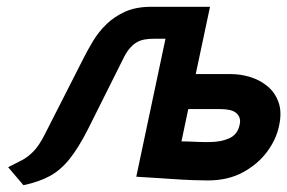

<svg xmlns="http://www.w3.org/2000/svg" viewBox="-20 -520 845 565"><path d="M659 -302H556L598 -500H425Q380 -500 348 -485.5Q316 -471 293 -448.5Q270 -426 254 -399.5Q238 -373 226 -349L112 -125Q95 -91 78 -74Q61 -57 43.5 -48Q26 -39 4 -28L49 25Q96 15 127.5 -2.5Q159 -20 185 -52.5Q211 -85 239 -140L341 -344Q350 -363 359.5 -375Q369 -387 380 -394Q391 -401 404 -403.5Q417 -406 433 -406H467L381 0Q381 0 396.5 1Q412 2 437 3.5Q462 5 490.5 7Q519 9 545.5 10Q572 11 591 11Q651 11 695 -13Q739 -37 766 -73.5Q793 -110 801 -149Q810 -189 800 -218Q790 -247 768 -265.5Q746 -284 717.5 -293Q689 -302 659 -302ZM596 -102Q589 -102 579.5 -102Q570 -102 559.5 -102.5Q549 -103 537.5 -103.5Q526 -104 514 -104L534 -199H628Q643 -199 655 -196.5Q667 -194 674.5 -188Q682 -182 685 -173Q688 -164 685 -152Q679 -124 654.5 -113Q630 -102 596 -102Z"/></svg>

Font: Advent Pro
Style: Bold Italic
Weight: 700
Italic angle: -12°
Designer: VivaRado, Andreas Kalpakidis
Foundry: VivaRado, Andreas Kalpakidis
Version: Version 3.000